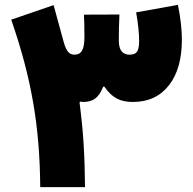

<svg xmlns="http://www.w3.org/2000/svg" viewBox="-20 -765 789 785"><path d="M406.7 -410.6C438 -365.7 470.7 -348.1 522.9 -348.1C585.9 -348.1 634.8 -370.6 670.4 -416C706.1 -460.9 723.6 -523.4 723.6 -603C723.6 -644 718.3 -691.4 707.5 -745.1L536.6 -714.4C544.9 -667.5 548.8 -628.9 548.8 -598.1C548.8 -555.2 539.1 -541.5 509.8 -541.5C480.5 -541.5 465.8 -560.5 465.8 -598.6C465.8 -647.9 466.3 -657.2 468.3 -705.6L323.2 -705.1C323.7 -691.9 324.2 -678.7 324.7 -666C325.2 -653.3 325.2 -636.2 325.2 -615.2C325.2 -562.5 313.5 -541.5 284.2 -541.5C262.2 -541.5 250.5 -556.2 239.3 -597.2L199.2 -744.1L25.9 -684.6C108.4 -446.3 142.6 -250 144.5 0H327.6C327.1 -63.5 325.2 -122.6 321.8 -177.7C318.4 -232.9 312.5 -289.1 305.2 -346.2L308.6 -349.6C313.5 -348.6 316.9 -348.1 318.8 -348.1C361.3 -348.1 383.8 -365.2 401.9 -410.6Z"/></svg>

Font: Estedad Black
Style: Regular
Weight: 900
Designer: Amin Abedi
Version: Version 7.3